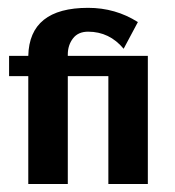

<svg xmlns="http://www.w3.org/2000/svg" viewBox="-20 -460 437 480"><path d="M349.6 -320.3H149.5V-323.8Q149.5 -347 162.4 -363.9Q175.3 -380.8 200.2 -380.8Q253.6 -380.8 289.1 -338.1L324.7 -404.8Q268.7 -440.4 200.2 -440.4Q53.4 -440.4 50.7 -320.3H2.7V-269.6H50.7V0H149.5V-269.6H250.9V0H349.6Z"/></svg>

Font: Gidugu
Style: Regular
Weight: 400
Designer: Purushoth Kumar Guthula
Foundry: Silicon Andhra, USA.
Version: Version 1.0.5; ttfautohint (v1.2.25-373a) -l 7 -r 28 -G 50 -